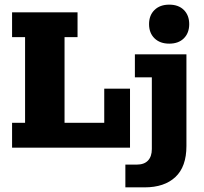

<svg xmlns="http://www.w3.org/2000/svg" viewBox="-20 -636 878 827"><path d="M32 0V-107H88V-476H32V-583H314V-476H258V-107H429V-254H540V0ZM520 171V73H569Q601 73 617.5 55.5Q634 38 634 6V-303H561V-402H783V-7Q783 82 735.5 126.5Q688 171 603 171ZM709 -448Q669 -448 645.5 -471Q622 -494 622 -532Q622 -570 645.5 -593Q669 -616 709 -616Q749 -616 772 -593Q795 -570 795 -532Q795 -494 772 -471Q749 -448 709 -448Z"/></svg>

Font: Rokkitt SemiBold ExtraBold
Style: Regular
Weight: 800
Version: Version 3.103